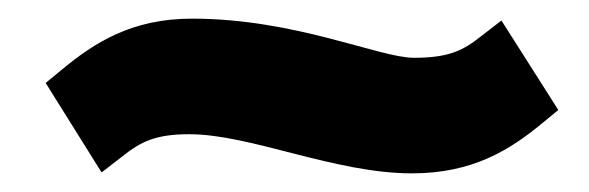

<svg xmlns="http://www.w3.org/2000/svg" viewBox="-20 -412 632 206"><path d="M186 -392C121 -392 81 -366 46 -337L29 -323L89 -227L111 -244C131 -260 147 -268 183 -268C249 -268 339 -226 422 -226C487 -226 527 -251 562 -280L579 -294L518 -390L496 -373C476 -357 460 -350 424 -350C387 -350 297 -392 186 -392Z"/></svg>

Font: Charger
Style: Hemi
Weight: 900
Designer: Jasper
Foundry: Cannot Into Space Fonts
Version: Version 0.99